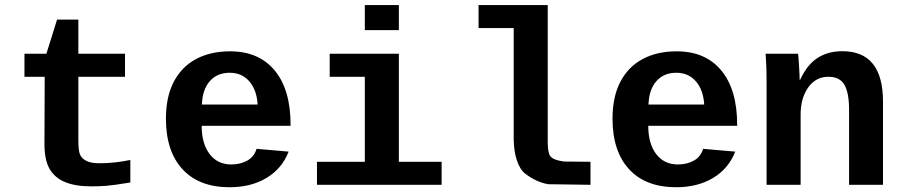

<svg xmlns="http://www.w3.org/2000/svg" viewBox="-20 -745 3641 774"><path d="M160.2 -435.5H78.6V-528.3H167L210 -666H295.9V-528.3H483.9V-435.5H295.9V-176.8Q295.9 -133.8 304 -118.9Q312 -104 330.1 -95.5Q348.1 -86.9 380.9 -86.9Q441.4 -86.9 505.4 -100.1V-9.3Q436 2 407.2 4.2Q378.4 6.3 347.2 6.3Q285.2 6.3 243.4 -10.5Q201.7 -27.3 180.4 -63.2Q159.2 -99.1 159.2 -164.1Z M905.8 9.8Q782.7 9.8 715.8 -62.7Q648.9 -135.3 648.9 -266.6Q648.9 -354.5 680.4 -415Q711.9 -475.6 770 -506.8Q828.1 -538.1 907.7 -538.1Q1023.4 -538.1 1087.4 -460.9Q1151.4 -383.8 1151.4 -241.7V-237.8H793Q793 -166 825 -124Q856.9 -82 912.6 -82Q948.7 -82 976.6 -97.4Q1004.4 -112.8 1014.2 -145L1143.6 -133.8Q1116.7 -64.9 1054.2 -27.6Q991.7 9.8 905.8 9.8ZM905.8 -451.7Q855.5 -451.7 825.7 -417.7Q795.9 -383.8 793.9 -323.7H1018.6Q1015.1 -382.3 985.1 -417Q955.1 -451.7 905.8 -451.7Z M1587.9 -92.8H1760.3V0H1257.8V-92.8H1450.7V-435.5H1309.1V-528.3H1587.9ZM1450.7 -623.5V-724.6H1587.9V-623.5Z M2254.4 -93.8 2360.4 -92.8V0L2189.9 -2.4Q2141.6 -10.7 2096.7 -45.4Q2075.7 -61.5 2063 -100.6Q2051.8 -133.8 2050.8 -183.6V-631.8H1909.2V-724.6H2188V-168Q2189 -126 2199.2 -114.3Q2212.4 -99.1 2254.4 -93.8ZM2257.3 -92.8ZM2188 -168ZM2192.4 0ZM2050.8 -183.6Z M2706.1 9.8Q2583 9.8 2516.1 -62.7Q2449.2 -135.3 2449.2 -266.6Q2449.2 -354.5 2480.7 -415Q2512.2 -475.6 2570.3 -506.8Q2628.4 -538.1 2708 -538.1Q2823.7 -538.1 2887.7 -460.9Q2951.7 -383.8 2951.7 -241.7V-237.8H2593.3Q2593.3 -166 2625.2 -124Q2657.2 -82 2712.9 -82Q2749 -82 2776.9 -97.4Q2804.7 -112.8 2814.5 -145L2943.8 -133.8Q2917 -64.9 2854.5 -27.6Q2792 9.8 2706.1 9.8ZM2706.1 -451.7Q2655.8 -451.7 2626 -417.7Q2596.2 -383.8 2594.2 -323.7H2818.8Q2815.4 -382.3 2785.4 -417Q2755.4 -451.7 2706.1 -451.7Z M3402.8 0V-302.2Q3402.8 -371.1 3384 -403.3Q3365.2 -435.5 3319.3 -435.5Q3268.6 -435.5 3238 -392.3Q3207.5 -349.1 3207.5 -283.2V0H3070.3V-410.2Q3070.3 -452.6 3069.1 -479.7Q3067.9 -506.8 3066.4 -528.3H3197.3Q3198.7 -519 3201.2 -478.8Q3203.6 -438.5 3203.6 -423.3H3205.6Q3233.4 -483.9 3275.4 -511.2Q3317.4 -538.6 3375.5 -538.6Q3539.6 -538.6 3539.6 -335.4V0Z"/></svg>

Font: Liberation Mono
Style: Bold
Weight: 700
Monospace: yes
Designer: Steve Matteson
Foundry: Ascender Corporation
Version: Version 2.1.5